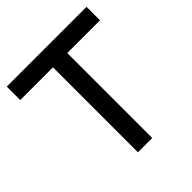

<svg xmlns="http://www.w3.org/2000/svg" viewBox="-194 -856 993 993"><g transform="rotate(-45 302.0 -360.0)"><path d="M249.5 0H354V-621.5H593.5V-720H10V-621.5H249.5Z"/></g></svg>

Font: Eudonet SemiBold
Style: Regular
Weight: 600
Designer: Mikhail Sharanda
Foundry: Mikhail Sharanda
Version: Version 4.503;Glyphs 3.1.2 (3151)